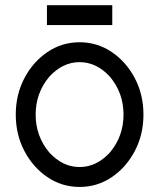

<svg xmlns="http://www.w3.org/2000/svg" viewBox="-20 -719 621 749"><path d="M290.5 -67.4Q356.4 -67.4 408.7 -124Q461.9 -187.5 461.9 -272Q461.9 -356.4 408.7 -419.9Q356.4 -476.6 290.5 -476.6Q224.6 -476.6 172.4 -419.9Q119.1 -356.4 119.1 -272Q119.1 -187.5 172.4 -124Q224.6 -67.4 290.5 -67.4ZM290.5 10.3Q221.7 10.3 165.3 -27.8Q108.9 -65.9 75.2 -129.9Q41.5 -193.8 41.5 -272Q41.5 -350.1 75.2 -414.1Q108.9 -478 165.3 -516.1Q221.7 -554.2 290.5 -554.2Q359.4 -554.2 415.8 -516.1Q472.2 -478 505.9 -414.1Q539.6 -350.1 539.6 -272Q539.6 -193.8 505.9 -129.9Q472.2 -65.9 415.8 -27.8Q359.4 10.3 290.5 10.3ZM163.1 -621.1V-698.7H418V-621.1Z"/></svg>

Font: Turpis
Style: Regular
Weight: 400
Designer: GGBotNet
Foundry: f0n7
Version: 1.00